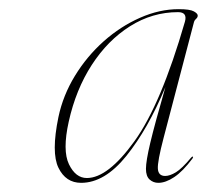

<svg xmlns="http://www.w3.org/2000/svg" viewBox="-20 -729 452 419"><path d="M337 -428Q323.5 -376.5 324.5 -360.8Q325.5 -345 340.5 -345Q350.5 -345 363.8 -353Q377 -361 397 -385Q399.5 -388 401 -387Q402 -386 400 -383Q379 -355 360.2 -342.5Q341.5 -330 325.5 -330Q314.5 -330 306.5 -337.2Q298.5 -344.5 298.5 -360.5Q298.5 -377.5 308 -417.5Q317.5 -457.5 341 -539Q303 -447.5 255.8 -388.8Q208.5 -330 157 -330Q123.5 -330 107.5 -363Q91.5 -396 107.5 -473.5Q117.5 -521 143.5 -563.5Q169.5 -606 206.2 -638.8Q243 -671.5 285.5 -690.2Q328 -709 370 -709Q394.5 -709 403 -704.2Q411.5 -699.5 411.5 -695Q411.5 -691 408 -688Q404.5 -685 403.5 -681.5ZM130 -463.5Q116 -400.5 130.5 -370.5Q145 -340.5 169.5 -340.5Q215.5 -340.5 273.5 -421Q331.5 -501.5 383.5 -681.5Q389.5 -702.5 368.5 -702.5Q312.5 -702.5 263.8 -671.8Q215 -641 180.2 -587.2Q145.5 -533.5 130 -463.5Z"/></svg>

Font: Fraunces 144pt S000 Thin
Style: Italic
Weight: 100
Italic angle: -16°
Version: Version 1.000; ttfautohint (v1.8.3)